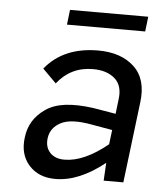

<svg xmlns="http://www.w3.org/2000/svg" viewBox="-50 -704 637 758"><g transform="rotate(5 268.5 -325.0)"><path d="M507 -660 500 -601H190L197 -660ZM322 -510Q413 -510 465 -461.5Q517 -413 505 -320L466 0H388L392 -71Q291 10 197 10Q130 10 92 -33Q54 -76 63 -143Q67 -178 84 -206.5Q101 -235 132.5 -257Q164 -279 211 -285Q258 -291 323 -282L412 -267L419 -326Q426 -380 394.5 -407.5Q363 -435 308 -435Q220 -435 166 -366L112 -420Q185 -510 322 -510ZM153 -147Q149 -112 169 -90.5Q189 -69 226 -69Q304 -69 397 -145L404 -202L324 -216Q239 -232 198.5 -210.5Q158 -189 153 -147Z"/></g></svg>

Font: Orkney
Style: Italic
Weight: 400
Italic angle: -7°
Designer: Samuel Oakes and Alfredo Marco Pradil
Foundry: Alfredo Marco Pradil
Version: 1.0; ttfautohint (v1.5)